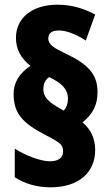

<svg xmlns="http://www.w3.org/2000/svg" viewBox="-20 -781 476 819"><path d="M38 -382C38 -297 75 -256 178 -203C240 -171 249 -162 249 -135C249 -107 229 -93 191 -93C154 -93 85 -119 43 -147V-25C86 3 137 18 196 18C314 18 386 -44 386 -141C386 -189 368 -229 332 -259C376 -295 396 -332 396 -389C396 -464 356 -507 259 -553C213 -575 186 -590 186 -616C186 -640 201 -651 232 -651C263 -651 305 -635 346 -608L386 -719C334 -747 281 -761 225 -761C120 -761 48 -707 48 -619C48 -572 69 -532 110 -500C64 -470 38 -429 38 -382ZM165 -401C165 -424 173 -441 190 -452C247 -425 270 -398 270 -360C270 -340 264 -323 252 -309L226 -324C180 -351 165 -372 165 -401Z"/></svg>

Font: Noto Sans Oriya ExtCond Blk
Style: Regular
Weight: 900
Width: 2
Designer: Amélie Bonet and Sol Matas
Foundry: Google LLC
Version: Version 2.006